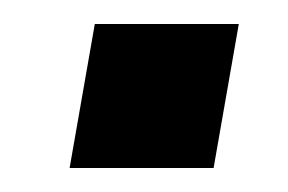

<svg xmlns="http://www.w3.org/2000/svg" viewBox="-20 -130 240 160"><path d="M38 10 59 -110H179L158 10Z"/></svg>

Font: Cuprum
Style: Bold Italic
Weight: 700
Italic angle: -10°
Designer: Jovanny Lemonad
Foundry: Jovanny Lemonad
Version: Version 3.000